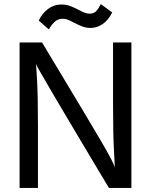

<svg xmlns="http://www.w3.org/2000/svg" viewBox="-20 -916 740 941"><path d="M219 -772 170 -815Q185 -849 214.5 -871.5Q244 -894 280 -894Q305 -894 325.5 -886Q346 -878 362.5 -869Q379 -860 393 -854.5Q407 -849 420 -849Q440 -849 452 -862Q464 -875 474 -896L530 -855Q511 -817 483 -798Q455 -779 424 -779Q402 -779 381.5 -787Q361 -795 344.5 -804Q328 -813 314.5 -818.5Q301 -824 289 -824Q265 -824 250 -811Q235 -798 219 -772ZM624 5H514L494 -28Q156 -593 156 -603Q157 -603 161.5 -525.5Q166 -448 166 -296V5H76V-708H186Q434 -296 475 -225Q543 -109 543 -92V-91L539 -171Q534 -251 534 -405V-708H624Z"/></svg>

Font: LXGW 975 Gothic SC
Style: Regular
Weight: 400
Version: Version 2.01;February 25, 2021